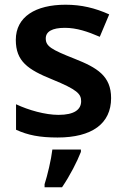

<svg xmlns="http://www.w3.org/2000/svg" viewBox="-20 -573 531 814"><path d="M451 -157C451 -251 392 -286 296 -324C197 -363 174 -377 174 -410C174 -439 201 -455 255 -455C305 -455 352 -439 403 -417L443 -512C383 -539 325 -553 258 -553C131 -553 47 -502 47 -404C47 -313 98 -278 202 -236C307 -193 324 -175 324 -144C324 -109 296 -86 228 -86C172 -86 101 -106 48 -131V-23C98 0 148 10 224 10C370 10 451 -49 451 -157ZM323 71V61H202C197 104 181 171 169 208V221H243C277 171 307 112 323 71Z"/></svg>

Font: Noto Kufi Arabic SemiBold
Style: Regular
Weight: 600
Designer: Monotype Design Team, David Williams, Khaled Hosny
Foundry: Google LLC
Version: Version 2.109